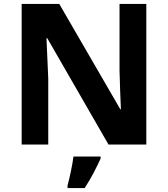

<svg xmlns="http://www.w3.org/2000/svg" viewBox="-20 -734 853 975"><path d="M281 -714 591 -179H594Q592 -228 590 -276.5Q588 -325 587 -376V-714H723V0H531L220 -540H216L225 -336V0H90V-714ZM491 61V71Q476 104 456 142.5Q436 181 410 221H323V208Q331 179 340 136Q349 93 353 61Z"/></svg>

Font: BC Sans
Style: Bold
Weight: 700
Designer: Monotype Design Team
Province of B.C.
Foundry: Monotype Imaging Inc.
Version: Version 2.000;GOOG;noto-source:20170915:90ef993387c0